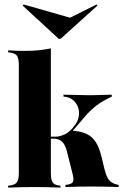

<svg xmlns="http://www.w3.org/2000/svg" viewBox="-20 -850 558 870"><path d="M137.9 -2.4Q112.9 -2.4 85.9 -2Q58.9 -1.6 16.9 0V-8.9L26.6 -9.7Q49.2 -12.9 57.3 -25Q65.3 -37.1 65.3 -66.1V-209.7H210.5V-66.1Q210.5 -36.3 218.1 -24.2Q225.8 -12.1 246 -9.7L254 -8.9V0Q212.9 -1.6 187.5 -2Q162.1 -2.4 137.9 -2.4ZM65.3 -209.7V-555.6Q65.3 -584.7 57.3 -596.8Q49.2 -608.9 25 -612.1L16.9 -612.9V-621.8Q41.1 -620.2 59.7 -619.8Q78.2 -619.4 96.8 -619.4Q126.6 -619.4 154 -622.2Q181.5 -625 210.5 -630.6V-621.8V-209.7ZM276.6 -2.4V-12.1Q303.2 -14.5 309.7 -24.6Q316.1 -34.7 308.9 -62.1L282.3 -167.7Q274.2 -196.8 260.1 -209.3Q246 -221.8 221 -221.8H203.2V-230.6H228.2Q250 -230.6 270.6 -239.9Q291.1 -249.2 305.6 -266.1L313.7 -275.8Q331.5 -296 336.3 -319.4Q341.1 -342.7 333.9 -363.3Q326.6 -383.9 309.7 -397.6Q292.7 -411.3 267.7 -412.1V-421Q312.9 -420.2 337.9 -419.4Q362.9 -418.5 387.9 -418.5Q400.8 -418.5 412.5 -419Q424.2 -419.4 441.5 -419.8Q458.9 -420.2 486.3 -421V-412.1Q458.1 -399.2 435.5 -384.7Q412.9 -370.2 394 -352.4Q375 -334.7 356.5 -312.1L295.2 -240.3L303.2 -258.1Q346 -255.6 371.8 -243.5Q397.6 -231.5 413.7 -206.5Q429.8 -181.5 440.3 -137.9L454 -81.5Q459.7 -58.9 467.3 -44.8Q475 -30.6 487.1 -23Q499.2 -15.3 517.7 -12.1V-2.4Q503.2 -3.2 484.3 -3.6Q465.3 -4 443.1 -4.4Q421 -4.8 395.2 -4.8Q371 -4.8 341.5 -4.4Q312.1 -4 276.6 -2.4ZM417.7 -829.8 421.8 -825 254.8 -674.2H246L83.1 -824.2L87.1 -829.8L324.2 -762.1L238.7 -740.3Z"/></svg>

Font: Playfair 144pt SemiCondensed Black
Style: Regular
Weight: 900
Width: 4
Designer: Claus Eggers Sørensen
Foundry: Claus Eggers Sørensen
Version: Version 2.203